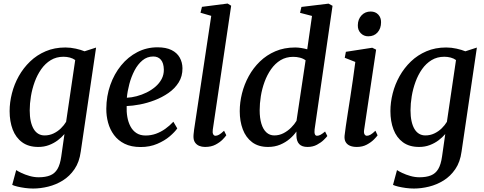

<svg xmlns="http://www.w3.org/2000/svg" viewBox="-20 -838 2794 1108"><path d="M446 37Q438 97 410 138Q382 179 342.5 203.5Q303 228 258.2 239Q213.5 250 171.5 250Q148.5 250 124.5 246.8Q100.5 243.5 80.8 238.8Q61 234 50.5 229L73.5 143.5Q83.5 150.5 104 160.2Q124.5 170 150.8 177.5Q177 185 203 185Q242.5 185 269.2 174.2Q296 163.5 311.5 137.5Q327 111.5 333.5 65L352 -64.5Q336 -45.5 313.5 -28.5Q291 -11.5 262.8 -0.8Q234.5 10 201 10Q144.5 10 107.8 -17Q71 -44 53.2 -90.8Q35.5 -137.5 35.5 -197Q35.5 -247 48.8 -299.2Q62 -351.5 88.5 -398.8Q115 -446 153.8 -483.2Q192.5 -520.5 243.5 -542.2Q294.5 -564 357 -564Q387.5 -564 417.5 -557.2Q447.5 -550.5 468 -542L534.5 -563.5ZM414 -491.5Q401 -501 383.2 -505.8Q365.5 -510.5 346.5 -510.5Q305 -510.5 273 -491Q241 -471.5 218 -438.8Q195 -406 180.2 -365.5Q165.5 -325 158.5 -282.5Q151.5 -240 151.5 -201Q151.5 -166.5 157.2 -139.8Q163 -113 174 -94.2Q185 -75.5 201 -66Q217 -56.5 237 -56.5Q265 -56.5 288.8 -67.8Q312.5 -79 331.2 -97.2Q350 -115.5 361.5 -135Z M1003 -97Q989 -76.5 959.5 -51.2Q930 -26 887.2 -7.8Q844.5 10.5 791.5 10.5Q737.5 10.5 699.5 -8.2Q661.5 -27 638 -58.8Q614.5 -90.5 603.8 -130Q593 -169.5 593.5 -211Q594 -283.5 616.5 -347.5Q639 -411.5 679 -460.5Q719 -509.5 772.5 -537.2Q826 -565 889 -565Q938 -565 969.8 -549.2Q1001.5 -533.5 1017 -506Q1032.5 -478.5 1033 -444.5Q1033.5 -398 1011.2 -362.5Q989 -327 952.2 -301.5Q915.5 -276 872.2 -259.5Q829 -243 786.5 -235Q744 -227 711 -226Q709.5 -193.5 714.8 -163.2Q720 -133 732.8 -108.8Q745.5 -84.5 767.2 -70.2Q789 -56 820 -56Q851.5 -56 880 -66.2Q908.5 -76.5 933.8 -94.5Q959 -112.5 980.5 -135.5ZM864.5 -512Q829 -512 802 -489.5Q775 -467 756.2 -431Q737.5 -395 726.5 -353.5Q715.5 -312 712 -274Q739 -275 768.5 -282.8Q798 -290.5 826 -304.2Q854 -318 876.8 -337.5Q899.5 -357 912.8 -382Q926 -407 925.5 -437Q924.5 -474.5 908.5 -493.2Q892.5 -512 864.5 -512Z M1208 -90Q1205.5 -73 1210 -63.8Q1214.5 -54.5 1223.5 -54.5Q1232.5 -54.5 1243.8 -60.5Q1255 -66.5 1273 -83.5L1286 -57.5Q1280.5 -49 1265 -33Q1249.5 -17 1224.2 -3.5Q1199 10 1163 10Q1145 10 1129.8 3.8Q1114.5 -2.5 1105.2 -16.2Q1096 -30 1096.5 -52.5Q1096.5 -57 1097.2 -63.8Q1098 -70.5 1098.8 -77.5Q1099.5 -84.5 1100 -89L1199 -746.5L1137 -764.5L1145.5 -798.5L1293.5 -817.5L1314 -805Z M1795.5 -91Q1793.5 -73 1797 -63.8Q1800.5 -54.5 1809.5 -54.5Q1819 -54.5 1829.8 -60.2Q1840.5 -66 1856 -79L1869 -53Q1864 -46 1848.5 -30.8Q1833 -15.5 1809.2 -2.8Q1785.5 10 1754.5 10Q1722.5 10 1706.8 -6.5Q1691 -23 1690.5 -56.5V-79Q1676 -57.5 1652.2 -37Q1628.5 -16.5 1596.8 -3.2Q1565 10 1527 10Q1471 10 1434.8 -17.5Q1398.5 -45 1381 -91.8Q1363.5 -138.5 1363.5 -196.5Q1363.5 -247 1376.5 -299Q1389.5 -351 1415.5 -398.5Q1441.5 -446 1480 -483.2Q1518.5 -520.5 1569.2 -542.2Q1620 -564 1683.5 -564Q1700 -564 1718.5 -561Q1737 -558 1753 -553.5L1780.5 -746L1711.5 -764L1719.5 -798L1876 -817L1899 -804.5ZM1743.5 -490Q1729.5 -500.5 1710.8 -505.2Q1692 -510 1672.5 -510Q1631 -510 1599.2 -490.8Q1567.5 -471.5 1544.5 -438.8Q1521.5 -406 1506.8 -365.8Q1492 -325.5 1485.2 -282.8Q1478.5 -240 1478.5 -201.5Q1478.5 -156.5 1488.5 -123.8Q1498.5 -91 1517.5 -73.8Q1536.5 -56.5 1563 -56.5Q1591 -56.5 1615.8 -69.2Q1640.5 -82 1660 -101.5Q1679.5 -121 1691 -140.5Z M2039 10Q2015.5 10 1999 2.8Q1982.5 -4.5 1974.5 -18.8Q1966.5 -33 1968.5 -55Q1970.5 -74.5 1975.5 -108.5Q1980.5 -142.5 1987.2 -186.2Q1994 -230 2001.8 -279.5Q2009.5 -329 2016.8 -380.5Q2024 -432 2030.5 -480.5L1969.5 -504.5L1976 -539L2128 -562.5L2150.5 -551.5L2081.5 -90Q2078.5 -72 2083.5 -63.2Q2088.5 -54.5 2097 -54.5Q2107 -54.5 2118.2 -60.8Q2129.5 -67 2146.5 -83.5L2159 -57Q2153.5 -49 2137.8 -33Q2122 -17 2097 -3.5Q2072 10 2039 10ZM2105 -628.5Q2079 -628.5 2061.5 -646.8Q2044 -665 2045 -693Q2045.5 -727 2066.2 -749.2Q2087 -771.5 2119 -771.5Q2146.5 -771.5 2163 -753.8Q2179.5 -736 2179 -709.5Q2179 -674 2159 -651.2Q2139 -628.5 2105 -628.5Z M2643.5 37Q2635.5 97 2607.5 138Q2579.5 179 2540 203.5Q2500.5 228 2455.8 239Q2411 250 2369 250Q2346 250 2322 246.8Q2298 243.5 2278.2 238.8Q2258.5 234 2248 229L2271 143.5Q2281 150.5 2301.5 160.2Q2322 170 2348.2 177.5Q2374.5 185 2400.5 185Q2440 185 2466.8 174.2Q2493.5 163.5 2509 137.5Q2524.5 111.5 2531 65L2549.5 -64.5Q2533.5 -45.5 2511 -28.5Q2488.5 -11.5 2460.2 -0.8Q2432 10 2398.5 10Q2342 10 2305.2 -17Q2268.5 -44 2250.8 -90.8Q2233 -137.5 2233 -197Q2233 -247 2246.2 -299.2Q2259.5 -351.5 2286 -398.8Q2312.5 -446 2351.2 -483.2Q2390 -520.5 2441 -542.2Q2492 -564 2554.5 -564Q2585 -564 2615 -557.2Q2645 -550.5 2665.5 -542L2732 -563.5ZM2611.5 -491.5Q2598.5 -501 2580.8 -505.8Q2563 -510.5 2544 -510.5Q2502.5 -510.5 2470.5 -491Q2438.5 -471.5 2415.5 -438.8Q2392.5 -406 2377.8 -365.5Q2363 -325 2356 -282.5Q2349 -240 2349 -201Q2349 -166.5 2354.8 -139.8Q2360.5 -113 2371.5 -94.2Q2382.5 -75.5 2398.5 -66Q2414.5 -56.5 2434.5 -56.5Q2462.5 -56.5 2486.2 -67.8Q2510 -79 2528.8 -97.2Q2547.5 -115.5 2559 -135Z"/></svg>

Font: Merriweather 28pt Medium
Style: Italic
Weight: 500
Italic angle: -7.8°
Version: Version 2.101